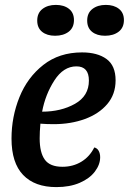

<svg xmlns="http://www.w3.org/2000/svg" viewBox="-20 -744 526 784"><path d="M452 -416Q452 -359 418 -319Q384 -279 326.5 -258Q269 -237 199 -237Q171 -237 145 -239Q142 -206 142 -179Q142 -121 163 -92Q184 -63 235 -63Q278 -63 312 -83.5Q346 -104 365 -142Q377 -139 383 -128Q389 -117 389 -102Q389 -72 367.5 -43.5Q346 -15 305.5 2.5Q265 20 210 20Q122 20 74.5 -29.5Q27 -79 27 -178Q27 -267 59.5 -347.5Q92 -428 157 -479Q222 -530 315 -530Q378 -530 415 -503Q452 -476 452 -416ZM152 -288Q229 -288 286 -320Q343 -352 343 -415Q343 -473 292 -473Q239 -473 202 -415.5Q165 -358 152 -288ZM282 -662Q282 -631 260.5 -614.5Q239 -598 205 -598Q172 -598 152 -614Q132 -630 132 -660Q132 -691 153.5 -707.5Q175 -724 208 -724Q241 -724 261.5 -708Q282 -692 282 -662ZM486 -662Q486 -631 464.5 -614.5Q443 -598 409 -598Q376 -598 356 -614Q336 -630 336 -660Q336 -691 357.5 -707.5Q379 -724 412 -724Q445 -724 465.5 -708Q486 -692 486 -662Z"/></svg>

Font: Sansita
Style: Italic
Weight: 400
Italic angle: -11°
Designer: Pablo Cosgaya
Foundry: Omnibus-Type
Version: Version 1.006